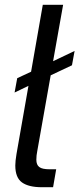

<svg xmlns="http://www.w3.org/2000/svg" viewBox="-20 -783 332 803"><path d="M192 -468 136 -152Q132 -133 132 -115Q132 -94 144 -84.5Q156 -75 188 -75H215L202 0H155Q100 0 72 -20Q44 -40 44 -91Q44 -109 49 -139L99 -424L41 -396L52 -456L110 -483L159 -763H244L202 -527L292 -570L281 -510Z"/></svg>

Font: Open Sauce Sans
Style: Italic
Weight: 400
Italic angle: -10°
Designer: Alfredo Marco Pradil
Foundry: Creative Sauce Fz LLC
Version: Version 1.477